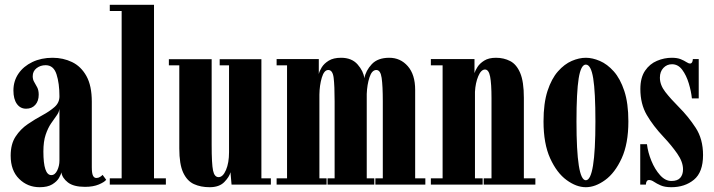

<svg xmlns="http://www.w3.org/2000/svg" viewBox="-20 -770 2978 801"><path d="M145.5 11Q95 11 59.8 -23.8Q24.5 -58.5 24.5 -120.5Q24.5 -169 45 -200.2Q65.5 -231.5 96 -252.2Q126.5 -273 156.8 -289.2Q187 -305.5 207.5 -323.5Q228 -341.5 228 -368Q228 -422 215.8 -460Q203.5 -498 170.5 -498Q148.5 -498 132.5 -485.5Q116.5 -473 116.5 -452Q116.5 -438 122.8 -427.8Q129 -417.5 135.2 -405.5Q141.5 -393.5 141.5 -375Q141.5 -348.5 127.2 -332.5Q113 -316.5 89 -316.5Q64.5 -316.5 50.2 -336.8Q36 -357 36 -392.5Q36 -432 57 -462.8Q78 -493.5 115 -511.2Q152 -529 199.5 -529Q243.5 -529 280.8 -511Q318 -493 340.5 -452.8Q363 -412.5 363 -345.5V-72.5Q363 -47.5 367.8 -37.5Q372.5 -27.5 382 -27.5Q390.5 -27.5 397.5 -32Q404.5 -36.5 408 -40.5L423 -20Q416 -10.5 392.5 -0.5Q369 9.5 334.5 9.5Q287 9.5 263.2 -9Q239.5 -27.5 236 -51Q234.5 -42 225.8 -27.2Q217 -12.5 197.8 -0.8Q178.5 11 145.5 11ZM194 -39.5Q209.5 -39.5 218.8 -59Q228 -78.5 228 -100V-316Q226.5 -302 216 -287.8Q205.5 -273.5 192.8 -254.8Q180 -236 170.5 -208Q161 -180 161 -138Q161 -39.5 194 -39.5Z M438 0V-26H487.5V-724H438V-750H622.5V-26H672V0Z M854.5 11Q817.5 11 789 -2Q760.5 -15 744.2 -50Q728 -85 728 -150.5V-497.5H684.5V-523H863V-165.5Q863 -86 868.8 -58.5Q874.5 -31 892 -31Q910 -31 922.8 -60.8Q935.5 -90.5 935.5 -135V-497.5H896.5V-523H1070.5V-26H1110V0H946L941.5 -51.5Q937 -32.5 916 -10.8Q895 11 854.5 11Z M1134 0V-26H1177.5V-497.5H1134V-523.5H1310V-461Q1312.5 -473 1322.2 -489Q1332 -505 1351.5 -517Q1371 -529 1403 -529Q1447.5 -529 1472 -501Q1496.5 -473 1500 -443.5Q1506 -475.5 1531 -502.2Q1556 -529 1604 -529Q1650.5 -529 1681.2 -494Q1712 -459 1712 -395V-26H1754.5V0H1546V-26H1577V-347Q1577 -412 1572.2 -445Q1567.5 -478 1550 -478Q1531.5 -478 1521.5 -447.5Q1511.5 -417 1510 -378V-26H1541.5V0H1346.5V-26H1376V-347Q1376 -412 1372 -445Q1368 -478 1349.5 -478Q1332 -478 1322.5 -446Q1313 -414 1312.5 -375V-26H1342.5V0Z M1777.5 0V-26H1826.5V-497.5H1777.5V-523.5H1959.5V-465Q1962.5 -475.5 1972 -490.5Q1981.5 -505.5 2000.2 -517.2Q2019 -529 2049 -529Q2082 -529 2108.5 -515.2Q2135 -501.5 2150.2 -465.5Q2165.5 -429.5 2165.5 -362V-26H2213.5V0H1998V-26H2030.5V-359.5Q2030.5 -420.5 2024.8 -450.2Q2019 -480 2003.5 -480Q1987 -480 1975.2 -452Q1963.5 -424 1961.5 -387V-26H1993.5V0Z M2424 11Q2384.5 11 2343.8 -18.8Q2303 -48.5 2275.2 -109.5Q2247.5 -170.5 2247.5 -263.5Q2247.5 -339.5 2264.2 -390.8Q2281 -442 2307.8 -472.2Q2334.5 -502.5 2365.2 -515.8Q2396 -529 2424 -529Q2451.5 -529 2482.5 -515.8Q2513.5 -502.5 2540.5 -472.2Q2567.5 -442 2584.5 -390.8Q2601.5 -339.5 2601.5 -263.5Q2601.5 -170.5 2573.5 -109.5Q2545.5 -48.5 2504.5 -18.8Q2463.5 11 2424 11ZM2424 -18Q2464 -18 2464 -263.5Q2464 -386 2454.8 -443.2Q2445.5 -500.5 2424 -500.5Q2403.5 -500.5 2394.2 -443.2Q2385 -386 2385 -263.5Q2385 -18 2424 -18Z M2780.5 11Q2753.5 11 2736.5 3.5Q2719.5 -4 2708.5 -11.5Q2697.5 -19 2688 -19Q2675.5 -19 2674.5 0H2651V-168.5H2679Q2683 -134.5 2697.5 -99Q2712 -63.5 2733.8 -39.2Q2755.5 -15 2781 -15Q2806.5 -15 2818 -28.2Q2829.5 -41.5 2829.5 -63.5Q2829.5 -94.5 2805.5 -129Q2781.5 -163.5 2748.5 -198.5Q2705 -244.5 2678.2 -290.5Q2651.5 -336.5 2651.5 -398.5Q2651.5 -446 2671 -474.8Q2690.5 -503.5 2720.8 -516.2Q2751 -529 2782.5 -529Q2805.5 -529 2820 -523Q2834.5 -517 2843.5 -511Q2852.5 -505 2859 -505Q2869.5 -505 2870.5 -523.5H2895V-359.5H2866.5Q2863.5 -389 2853.5 -422.2Q2843.5 -455.5 2826.2 -478.8Q2809 -502 2783.5 -502Q2762 -502 2747.5 -486.5Q2733 -471 2733 -446Q2733 -415.5 2755.5 -386.5Q2778 -357.5 2812 -323.5Q2851.5 -284 2882.2 -237Q2913 -190 2913 -123Q2913 -51.5 2875 -20.2Q2837 11 2780.5 11Z"/></svg>

Font: Imbue 50pt ExtraBold
Style: Regular
Weight: 800
Designer: Tyler Finck
Foundry: Etcetera Type Company
Version: Version 1.102; ttfautohint (v1.8.3)